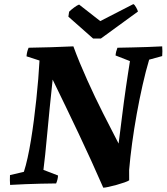

<svg xmlns="http://www.w3.org/2000/svg" viewBox="-20 -878 797 919"><path d="M474.3 20.4Q417.7 -109.4 356.3 -238.8Q295 -368.1 232 -497Q224 -424.7 217.7 -359.5Q211.4 -294.4 206.1 -238.6Q200.7 -182.8 196.4 -138.7Q192 -94.6 187.9 -64.9L257.7 -38Q257.2 -20 248.7 0Q212 0.5 175.4 1.2Q138.7 2 102.1 3.5Q65.4 5 28.3 7.1Q27.3 -4.9 27.3 -16.4Q27.3 -27.9 27.8 -39.9L94.3 -55.6Q103.5 -83.7 112.1 -122.6Q120.7 -161.4 128.2 -207.3Q135.7 -253.3 142.2 -303Q148.7 -352.7 153.9 -402.7Q159.1 -452.8 163.1 -500.2Q167 -547.7 169.1 -588.3L106.9 -608.4Q107.9 -620.5 110.4 -630.5Q113 -640.6 117 -649.5Q170.9 -650.5 224.9 -652Q278.9 -653.5 331.2 -656.1Q345.5 -617.1 362.3 -576.4Q379.2 -535.8 397.5 -495Q415.8 -454.2 434.8 -414.3Q453.8 -374.4 473.3 -335.9Q492.8 -297.4 511.6 -261.1Q530.5 -224.7 547.7 -190.8Q551.2 -218.7 555.4 -251.1Q559.6 -283.5 563.9 -318.8Q568.2 -354 573 -389.9Q577.8 -425.9 582.9 -460.7Q588 -495.5 592.9 -527.4Q597.9 -559.2 602 -585.6L533.1 -612.5Q534.5 -630.5 542.1 -649.5Q577.7 -650 613.6 -651Q649.5 -652 685.3 -653Q721.2 -654 756.3 -656.1Q757.3 -644.6 757.3 -632.8Q757.3 -621.1 756.3 -609.6L693.9 -592.4Q677.4 -537 662.4 -470.4Q647.3 -403.7 634.5 -332.5Q621.7 -261.4 612.4 -192.8Q603.1 -124.2 598.1 -64.5L598.3 -15Q593.2 -11 576.3 -5Q559.4 1 538.5 6.8Q517.6 12.5 499.6 16.5Q481.6 20.4 474.3 20.4ZM425.6 -693.6 307.3 -798.2 310.8 -821.9Q320.8 -831.9 335 -842.3Q349.2 -852.8 358.6 -856.2L459.9 -777L618.1 -858.3Q624.4 -856 631.6 -842.6Q638.9 -829.3 640.3 -822.8L462.9 -693.6Z"/></svg>

Font: Labrada
Style: Italic
Weight: 400
Italic angle: -7°
Designer: Mercedes Jáuregui
Foundry: Omnibus-Type Team
Version: Version 1.000